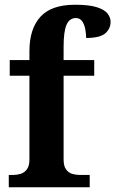

<svg xmlns="http://www.w3.org/2000/svg" viewBox="-20 -789 486 809"><path d="M17 0V-52H38Q52 -52 67 -56.5Q82 -61 93 -75Q104 -89 104 -117V-470H21V-536H104V-574Q104 -667 150 -718Q196 -769 296 -769Q356 -769 388.5 -758.5Q421 -748 433.5 -731.5Q446 -715 446 -697Q446 -668 423.5 -648.5Q401 -629 343 -629Q343 -645 339.5 -665Q336 -685 326.5 -699Q317 -713 300 -713Q273 -713 260.5 -685Q248 -657 248 -592V-536H377V-470H248V-117Q248 -89 258.5 -75Q269 -61 284 -56.5Q299 -52 314 -52H358V0Z"/></svg>

Font: Noto Serif Devanagari SemiCondensed
Style: Bold
Weight: 700
Width: 4
Designer: Universal Thirst, Indian Type Foundry and the Monotype Design Team
Foundry: Monotype Imaging Inc.
Version: Version 2.004; ttfautohint (v1.8.4.7-5d5b)